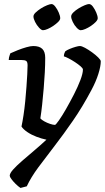

<svg xmlns="http://www.w3.org/2000/svg" viewBox="-20 -727 517 947"><path d="M81 200Q69 192 56.5 179.5Q44 167 36 156Q28 145 28 140Q28 128 44.5 109.5Q61 91 88.5 67Q116 43 147.5 16.5Q179 -10 209 -38Q185 -43 160 -52.5Q135 -62 115 -75.5Q95 -89 86 -103Q91 -126 96 -159Q101 -192 104.5 -228Q108 -264 110.5 -298.5Q113 -333 114.5 -361Q116 -389 116 -405Q116 -422 109 -426.5Q102 -431 86 -431H23Q23 -437 24.5 -443.5Q26 -450 28 -455.5Q30 -461 31 -464Q46 -471 67.5 -479.5Q89 -488 110 -494Q131 -500 144 -500Q174 -500 188.5 -486Q203 -472 203 -442Q203 -409 201 -370Q199 -331 195.5 -290.5Q192 -250 188 -212Q184 -174 179 -143Q185 -136 198.5 -128.5Q212 -121 227 -116Q242 -111 251 -111Q255 -111 270.5 -133Q286 -155 305.5 -189Q325 -223 344.5 -261Q364 -299 376.5 -332Q389 -365 389 -384Q389 -390 377.5 -400Q366 -410 350 -420.5Q334 -431 318.5 -439Q303 -447 295 -449Q295 -457 297.5 -464Q300 -471 302 -474Q310 -480 324.5 -486Q339 -492 353 -496Q367 -500 374 -500Q383 -500 399.5 -491Q416 -482 434 -469Q452 -456 464.5 -443.5Q477 -431 477 -425Q477 -400 465 -362Q453 -324 431 -283Q387 -200 340 -132Q293 -64 249 -7Q205 50 169 98.5Q133 147 112 192ZM192 -578Q184 -578 172.5 -590.5Q161 -603 153 -619Q145 -635 145 -646Q145 -655 156 -665.5Q167 -676 182 -685.5Q197 -695 212 -701Q227 -707 234 -707Q243 -707 253 -694Q263 -681 270 -664.5Q277 -648 277 -637Q277 -629 267 -619Q257 -609 243 -599.5Q229 -590 215 -584Q201 -578 192 -578ZM378 -578Q370 -578 358.5 -590Q347 -602 339 -618.5Q331 -635 331 -646Q331 -655 341.5 -665.5Q352 -676 367.5 -685.5Q383 -695 397.5 -701Q412 -707 419 -707Q429 -707 438.5 -694Q448 -681 455 -664.5Q462 -648 462 -637Q462 -629 452.5 -619Q443 -609 429 -599.5Q415 -590 401 -584Q387 -578 378 -578Z"/></svg>

Font: Texturina Medium 12pt Medium
Style: Italic
Weight: 500
Italic angle: -11°
Version: Version 1.002